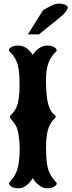

<svg xmlns="http://www.w3.org/2000/svg" viewBox="-20 -1014 395 1059"><path d="M86.9 24.4Q52.2 24.4 41 14.2Q30.3 4.9 28.8 -4.9Q63 -39.6 75.2 -78.6Q81.1 -96.7 85 -127.7Q88.9 -158.7 88.6 -196Q88.4 -233.4 82.5 -270Q77.1 -305.7 65.4 -324.5Q53.7 -343.3 44.2 -352.8Q34.7 -362.3 34.7 -370.1Q34.7 -374 40 -379.4Q45.4 -384.3 53.5 -393.6Q61.5 -402.8 69.3 -419.4Q87.9 -459.5 87.9 -543.9Q87.9 -600.6 82.5 -634.3Q77.1 -668 64.2 -690.2Q51.3 -712.4 28.8 -733.9Q28.8 -752 55.7 -759.8Q66.9 -762.7 80.1 -762.7Q127.9 -762.7 160.6 -711.4Q166.5 -719.2 173.3 -727.8Q180.2 -736.3 191.4 -745.1Q214.4 -762.7 238.8 -762.7Q260.7 -762.7 274.9 -755.9Q289.1 -749 291 -741.2L293 -733.9Q258.8 -700.7 246.6 -665Q237.8 -640.1 235.1 -606.4Q232.4 -572.8 233.9 -540Q235.4 -507.3 237.8 -484.4Q242.7 -442.9 253.2 -418.9Q263.7 -395 273.4 -387.7Q285.2 -378.4 286.9 -372.8Q288.6 -367.2 281.7 -360.8Q276.4 -356 268.6 -346.2Q260.7 -336.4 252.9 -320.3Q233.9 -281.7 233.9 -199.7Q233.9 -145 239.3 -110.4Q244.6 -75.7 257.6 -51.8Q270.5 -27.8 293 -4.9Q293 12.7 265.6 21.5Q255.4 24.4 237.3 24.4Q219.2 24.4 199 10.3Q178.7 -3.9 169.9 -17.6L160.6 -31.7Q158.7 -26.9 148.9 -14.6Q139.2 -2.4 130.4 4.9Q107.4 24.4 86.9 24.4ZM133.8 -824.2 216.8 -957 237.3 -968.8 261.2 -981.9Q286.1 -994.1 305.2 -994.1Q342.8 -994.1 355 -973.6Q346.2 -946.3 314.5 -920.9L194.8 -824.2Z"/></svg>

Font: Sancreek
Style: Regular
Weight: 400
Designer: Vernon Adams
Foundry: Vernon Adams
Version: Version 1.100; ttfautohint (v1.8.4.7-5d5b)